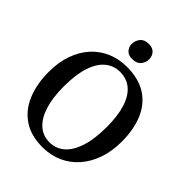

<svg xmlns="http://www.w3.org/2000/svg" viewBox="-265 -1101 1255 1255"><g transform="rotate(45 362.5 -473.0)"><path d="M356.5 11Q247 12.5 174.8 -35.8Q102.5 -84 67.2 -170Q32 -256 32 -368Q32 -456 57 -526.8Q82 -597.5 127.5 -647.8Q173 -698 235 -724.8Q297 -751.5 370.5 -751.5Q479 -751.5 550.5 -705.8Q622 -660 657.2 -576.8Q692.5 -493.5 692.5 -381Q692.5 -293.5 667.8 -221.8Q643 -150 598 -98.2Q553 -46.5 491.5 -18.2Q430 10 356.5 11ZM361 -44Q420 -44 463.8 -82Q507.5 -120 531.5 -194.8Q555.5 -269.5 555.5 -380.5Q555.5 -482.5 533.2 -553Q511 -623.5 467.8 -660Q424.5 -696.5 363 -696.5Q304.5 -696.5 260.8 -660.5Q217 -624.5 193 -551.8Q169 -479 169 -368Q169 -266 191.5 -193.8Q214 -121.5 256.8 -82.8Q299.5 -44 361 -44ZM358 -811Q322.5 -811 304.5 -831.2Q286.5 -851.5 286.5 -879Q286.5 -910.5 306 -934.5Q325.5 -958.5 366 -958.5H367Q402.5 -958.5 420.5 -938Q438.5 -917.5 438.5 -890Q438.5 -858.5 418.8 -834.8Q399 -811 359 -811Z"/></g></svg>

Font: Merriweather 20pt SemiBold
Style: Regular
Weight: 600
Version: Version 2.100